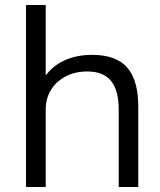

<svg xmlns="http://www.w3.org/2000/svg" viewBox="-20 -750 642 770"><path d="M84.3 0V-730H163.3V-449.7H165.3Q194.6 -488.5 242 -509.3Q289.5 -530 349.9 -530Q445.8 -530 490.4 -478.8Q535 -427.6 534.5 -320V0H456.1V-306.4Q456.6 -386.8 425.7 -425.1Q394.9 -463.4 330 -463.4Q281.4 -463.4 243.8 -443.8Q206.2 -424.2 185 -390.3Q163.8 -356.5 163.3 -312.3V0Z"/></svg>

Font: M PLUS 2 Thin
Style: Regular
Weight: 100
Designer: Coji Morishita
Foundry: UNDERFOREST DESIGN
Version: Version 1.001